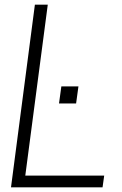

<svg xmlns="http://www.w3.org/2000/svg" viewBox="-20 -800 522 820"><path d="M418 0H27L129 -780H184L88 -50H425ZM305 -358H232L242 -431H315Z"/></svg>

Font: Tanohe Sans Light
Style: Italic
Weight: 300
Designer: Village Type and Design LLC & Cristiano Sobral
Foundry: Cooper Hewitt Smithsonian Design Museum
Version: Version 1.00;September 29, 2021;FontCreator 13.0.0.2655 64-b